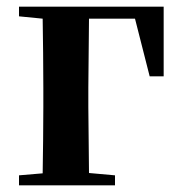

<svg xmlns="http://www.w3.org/2000/svg" viewBox="-20 -556 547 576"><path d="M37 -507 108 -500C109 -442 110 -355 110 -293V-235C110 -179 109 -94 108 -36L37 -30V0H325V-30L247 -37L245 -235V-293L247 -500H385L429 -327H471V-536H37Z"/></svg>

Font: Noto Serif CJK HK
Style: Bold
Weight: 700
Designer: Ryoko NISHIZUKA 西塚涼子 (kana & ideographs); Frank Grießhammer (Latin, Greek & Cyrillic); Wenlong ZHANG 张文龙 (bopomofo); San
Foundry: Adobe
Version: Version 2.001;hotconv 1.1.0;makeotfexe 2.6.0